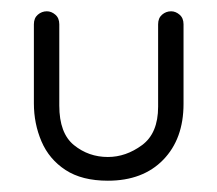

<svg xmlns="http://www.w3.org/2000/svg" viewBox="-20 -310 385 340"><path d="M260 -267Q260 -278 267 -284Q274 -290 283 -290Q291 -290 298 -284Q305 -278 305 -267V-126Q305 -64 269 -27Q233 10 171 10Q125 10 96 -9Q67 -28 53.5 -59.5Q40 -91 40 -127V-267Q40 -278 47 -284Q54 -290 63 -290Q71 -290 78 -284Q85 -278 85 -267V-123Q85 -74 111 -53Q137 -32 171 -32Q203 -32 231.5 -53Q260 -74 260 -121Z"/></svg>

Font: Dongle Light
Style: Regular
Weight: 300
Designer: Yanghee Ryu
Foundry: Yanghee Ryu
Version: Version 2.000